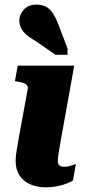

<svg xmlns="http://www.w3.org/2000/svg" viewBox="-20 -793 370 823"><path d="M176.6 10Q139.4 10 110.1 -2.7Q80.8 -15.4 64 -40.4Q47.2 -65.4 47.2 -102.8Q47.2 -117 49 -132.3Q50.8 -147.6 54.6 -168.3Q58.4 -189 63.4 -218L98.4 -408.8Q100.8 -420 96.3 -426.6Q91.8 -433.2 81.6 -437Q71.4 -440.8 55.4 -443.2L44 -445.2L56 -511.6H298.2L240.8 -192.8Q237.2 -171.2 234.1 -153.9Q231 -136.6 229.4 -124Q227.8 -111.4 227.8 -102.8Q227.8 -89.8 234.9 -84Q242 -78.2 256.2 -78.2Q267 -78.2 276.9 -80.9Q286.8 -83.6 294.5 -86.2Q302.2 -88.8 305.4 -89.6L292.4 -19Q282.4 -12.6 264.8 -5.9Q247.2 0.8 224.9 5.4Q202.6 10 176.6 10ZM231.8 -684.2Q219.6 -716.8 206.5 -736.3Q193.4 -755.8 176.9 -764.5Q160.4 -773.2 137 -773.2Q101.4 -773.2 82.1 -751.7Q62.8 -730.2 62.8 -705.2Q62.8 -687.2 71 -671.6Q79.2 -656 94.4 -643.1Q109.6 -630.2 130.6 -618.4L218 -558.2H269.4V-585.4Z"/></svg>

Font: Roboto Serif 20pt
Style: Italic
Weight: 400
Italic angle: -10°
Designer: Greg Gazdowicz
Foundry: Commercial Type
Version: Version 1.008